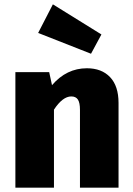

<svg xmlns="http://www.w3.org/2000/svg" viewBox="-20 -866 612 886"><path d="M527 0H349V-359Q349 -392 339.5 -406.5Q330 -421 309 -421Q269 -421 229 -360V0H51V-533H207L220 -473Q287 -551 381 -551Q449 -551 488 -510Q527 -469 527 -391ZM400 -618 156 -714 224 -846 448 -707Z"/></svg>

Font: Trujillo ExtraBold
Style: Regular
Weight: 800
Designer: Fira Sans original fonts by bBox Type GmbH, Carrois Corporate GbR, & Edenspiekermann AG / Changes by Cristiano Sobral
Foundry: Fira Sans original fonts by bBox Type GmbH, Carrois Corporate GbR, & Edenspiekermann AG / Changes by Cristiano Sobral
Version: Version 4.301;July 28, 2020;FontCreator 13.0.0.2655 64-bit